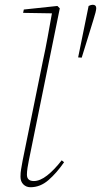

<svg xmlns="http://www.w3.org/2000/svg" viewBox="-20 -773 424 806"><path d="M108 13Q90 13 78 1Q66 -11 66 -31Q66 -48 68.5 -62Q71 -76 75 -99L160 -517Q171 -567 180 -617Q189 -667 198 -717L77 -719L80 -733L221 -748L231 -738L101 -99Q98 -85 95.5 -68.5Q93 -52 93 -40Q93 -13 122 -13Q148 -13 178 -36.5Q208 -60 239 -100L249 -92Q218 -47 183.5 -17Q149 13 108 13ZM369 -753Q384 -753 384 -739Q384 -727 372 -689.5Q360 -652 345 -602L323 -531L308 -532L352 -748Q362 -753 369 -753Z"/></svg>

Font: Source Serif Pro ExtraLight
Style: Italic
Weight: 200
Italic angle: -12°
Designer: Frank Grießhammer
Foundry: Adobe Systems Incorporated
Version: Version 3.001;hotconv 1.0.111;makeotfexe 2.5.65597